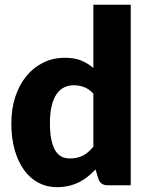

<svg xmlns="http://www.w3.org/2000/svg" viewBox="-20 -768 614 796"><path d="M367 -379.5Q349.5 -399 329 -406.8Q308.5 -414.5 286 -414.5Q264.5 -414.5 246.5 -406Q228.5 -397.5 215.2 -378.8Q202 -360 194.5 -330Q187 -300 187 -257.5Q187 -216.5 193 -188.5Q199 -160.5 209.8 -143.2Q220.5 -126 235.5 -118.5Q250.5 -111 269 -111Q286 -111 299.8 -114.2Q313.5 -117.5 325 -123.5Q336.5 -129.5 346.8 -138.8Q357 -148 367 -160ZM522 -748.5V0H426Q397 0 388 -26L376 -65.5Q360.5 -49 343.5 -35.5Q326.5 -22 306.8 -12.2Q287 -2.5 264.2 2.8Q241.5 8 215 8Q174.5 8 140 -10Q105.5 -28 80.5 -62Q55.5 -96 41.2 -145.2Q27 -194.5 27 -257.5Q27 -315.5 43 -365.2Q59 -415 88.2 -451.2Q117.5 -487.5 158.5 -508Q199.5 -528.5 249 -528.5Q289.5 -528.5 317 -517Q344.5 -505.5 367 -486V-748.5Z"/></svg>

Font: Lato ExtraBold
Style: Regular
Weight: 800
Designer: Lukasz Dziedzic with Adam Twardoch and Botio Nikoltchev
Foundry: tyPoland Lukasz Dziedzic
Version: Version 2.015; 2015-08-06; http://www.latofonts.com/